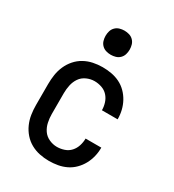

<svg xmlns="http://www.w3.org/2000/svg" viewBox="-181 -841 861 952"><g transform="rotate(30 250.0 -365.5)"><path d="M247 8Q220 8 193.5 2.5Q167 -3 143.5 -16Q120 -29 102 -49.5Q84 -70 73 -95Q62 -120 58 -146.5Q54 -173 54 -200V-320Q54 -347 58 -373.5Q62 -400 73 -425Q84 -450 102 -470.5Q120 -491 143.5 -504Q167 -517 193.5 -522.5Q220 -528 247 -528Q273 -528 298 -523.5Q323 -519 345.5 -508Q368 -497 386 -479Q404 -461 416 -439Q428 -417 434 -392.5Q440 -368 440 -342V-341H350V-342Q350 -362 343.5 -382.5Q337 -403 323 -418.5Q309 -434 288.5 -441Q268 -448 247 -448Q224 -448 202 -438Q180 -428 167 -409Q154 -390 149 -366.5Q144 -343 144 -320V-200Q144 -177 149 -153.5Q154 -130 167 -111Q180 -92 202 -82Q224 -72 247 -72Q268 -72 288.5 -79Q309 -86 323 -101.5Q337 -117 343.5 -137.5Q350 -158 350 -178V-179H440V-178Q440 -152 434 -127.5Q428 -103 416 -81Q404 -59 386 -41Q368 -23 345.5 -12Q323 -1 298 3.5Q273 8 247 8ZM250 -601Q236 -601 222.5 -605Q209 -609 199 -619Q189 -629 185 -642.5Q181 -656 181 -670Q181 -684 185 -697.5Q189 -711 199 -721Q209 -731 222.5 -735Q236 -739 250 -739Q264 -739 277.5 -735Q291 -731 301 -721Q311 -711 315 -697.5Q319 -684 319 -670Q319 -656 315 -642.5Q311 -629 301 -619Q291 -609 277.5 -605Q264 -601 250 -601Z"/></g></svg>

Font: Iosevka SS10 Medium
Style: Regular
Weight: 500
Monospace: yes
Designer: Belleve Invis
Foundry: Belleve Invis
Version: Version 28.0.6; ttfautohint (v1.8.4)